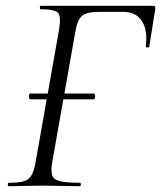

<svg xmlns="http://www.w3.org/2000/svg" viewBox="-20 -645 558 665"><path d="M84 -301Q82 -301 81 -306Q80 -311 81 -316Q82 -321 84 -321H305Q308 -321 309 -316Q310 -311 309 -306Q308 -301 305 -301ZM11 0Q7 0 7 -6Q7 -12 11 -12Q46 -12 63.5 -17.5Q81 -23 89.5 -38.5Q98 -54 103 -82L185 -545Q192 -589 180.5 -601Q169 -613 121 -613Q118 -613 118 -619Q118 -625 121 -625H510Q519 -625 518 -615L497 -484Q496 -480 490 -480.5Q484 -481 485 -485Q492 -540 471.5 -572Q451 -604 406 -604H326Q281 -604 265 -591Q249 -578 242 -541L161 -84Q156 -54 160.5 -38.5Q165 -23 187.5 -17.5Q210 -12 256 -12Q260 -12 260 -6Q260 0 256 0Q227 0 193 -1Q159 -2 118 -2Q88 -2 60 -1Q32 0 11 0Z"/></svg>

Font: Cormorant
Style: Italic
Weight: 400
Italic angle: -10°
Designer: Christian Thalmann (Catharsis Fonts)
Foundry: Catharsis Fonts
Version: Version 4.000